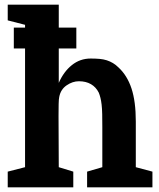

<svg xmlns="http://www.w3.org/2000/svg" viewBox="-20 -800 677 820"><path d="M39 -682V-593H87V-86L13 -67V0H293V-67L231 -86L230 -305Q230 -334 230.5 -356Q231 -378 233 -386Q239 -418 264.5 -435.5Q290 -453 317 -453Q347 -453 368.5 -440.5Q390 -428 402 -404Q406 -394 409 -382Q412 -370 414 -353Q416 -336 416.5 -312.5Q417 -289 417 -257V-86L352 -67V0H631V-67L560 -86V-281Q560 -367 541.5 -422.5Q523 -478 486 -512Q475 -523 462.5 -530.5Q450 -538 436 -542.5Q422 -547 405 -548.5Q388 -550 367 -550Q322 -550 287 -522Q252 -494 231 -446V-593H306V-682H231V-780H13V-713L87 -694V-682Z"/></svg>

Font: GradeGX
Style: Regular
Weight: 100
Width: 1
Designer: Adam Twardoch
Foundry: Adam Twardoch
Version: Version 2.002; DEVELOPMENT